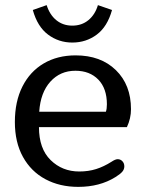

<svg xmlns="http://www.w3.org/2000/svg" viewBox="-20 -716 566 749"><path d="M108 -677 162 -696Q174 -658 200 -637Q226 -616 262 -616Q299 -616 325 -637.5Q351 -659 362 -696L417 -677Q399 -612 357.5 -581Q316 -550 262 -550Q209 -550 167.5 -581Q126 -612 108 -677ZM38 -240Q38 -320 67.5 -378.5Q97 -437 150.5 -468.5Q204 -500 275 -500Q373 -500 432 -442.5Q491 -385 491 -290Q491 -254 475 -220H132Q132 -136 177.5 -91.5Q223 -47 289 -47Q325 -47 355 -56.5Q385 -66 415 -85Q430 -95 439 -95Q450 -95 457.5 -87Q465 -79 465 -67Q465 -55 456.5 -45.5Q448 -36 430 -25Q369 13 285 13Q213 13 157 -17Q101 -47 69.5 -104Q38 -161 38 -240ZM393 -280Q397 -291 397 -309Q397 -371 363.5 -405.5Q330 -440 274 -440Q215 -440 176.5 -397.5Q138 -355 133 -280Z"/></svg>

Font: Maitree Medium
Style: Regular
Weight: 500
Designer: CadsonDemak Team
Foundry: CadsonDemak
Version: Version 1.010